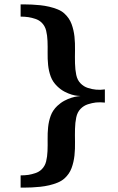

<svg xmlns="http://www.w3.org/2000/svg" viewBox="-20 -726 535 868"><path d="M454.1 -262.2Q433.1 -264.6 413.6 -262.7Q396.5 -260.7 377.4 -254.6Q358.4 -248.5 344.2 -233.9Q329.6 -218.8 324.7 -195.3Q319.8 -171.9 319.1 -143.6Q318.4 -115.2 319.1 -84.2Q319.8 -53.2 316.7 -23.2Q313.5 6.8 303.5 33.9Q293.5 61 271 81.1Q258.3 92.3 240.5 99.6Q222.7 106.9 202.6 111.6Q182.6 116.2 162.1 118.4Q141.6 120.6 123.8 121.3Q106 122.1 92.3 122.1H73.2V66.9Q91.3 66.9 108.9 64.5Q124 62 140.1 56.6Q156.2 51.3 168 40Q183.1 25.4 188.5 3.9Q193.8 -17.6 194.8 -43Q195.8 -68.4 195.3 -95.9Q194.8 -123.5 197.5 -150.6Q200.2 -177.7 209.2 -202.6Q218.3 -227.5 238.8 -247.1Q254.4 -261.7 271 -270.5Q287.6 -279.3 302.5 -283.9Q317.4 -288.6 328.6 -290Q339.8 -291.5 344.2 -292Q340.8 -292 329.8 -293Q318.8 -293.9 304 -298.3Q289.1 -302.7 272 -311.5Q254.9 -320.3 238.8 -335.9Q218.3 -355.5 209.2 -380.4Q200.2 -405.3 197.5 -432.4Q194.8 -459.5 195.3 -487.3Q195.8 -515.1 194.8 -540.8Q193.8 -566.4 188.5 -587.9Q183.1 -609.4 168 -624Q156.2 -635.3 140.1 -640.6Q124 -646 108.9 -648.4Q91.3 -650.9 73.2 -650.9V-706.1H92.3Q106 -706.1 123.8 -705.3Q141.6 -704.6 162.1 -702.4Q182.6 -700.2 202.6 -695.6Q222.7 -690.9 240.7 -683.6Q258.8 -676.3 271 -665Q293.5 -644.5 303.5 -617.4Q313.5 -590.3 316.7 -560.3Q319.8 -530.3 319.1 -499Q318.4 -467.8 319.1 -439.5Q319.8 -411.1 324.7 -387.5Q329.6 -363.8 344.2 -349.1Q358.4 -334.5 377.4 -328.4Q396.5 -322.3 413.6 -320.8Q433.1 -318.8 454.1 -321.8Z"/></svg>

Font: Charis SIL Cyr
Style: Bold
Weight: 700
Foundry: SIL International
Version: Version 5.000